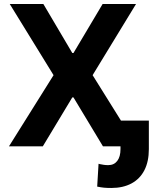

<svg xmlns="http://www.w3.org/2000/svg" viewBox="-20 -727 760 954"><path d="M339.2 -463.7H345.1L489.8 -707H655.8L440.2 -353.5L660.8 0H491.5L345.1 -243H339.2L192.8 0H24.6L246.1 -353.5L28.5 -707H195.5ZM719.6 -127.6V13.9Q719.6 75.3 697.6 118.5Q675.5 161.7 633.5 184.4Q591.5 207 533.2 207Q512.7 207 497.1 205.6Q481.5 204.1 462.9 200.2L469.7 86.8Q471.2 86.8 472.5 87.3Q473.7 87.8 474.7 88.2Q487 90.7 496.5 92.1Q506.1 93.5 517.8 93.5Q546.6 93.5 562.6 72.6Q578.7 51.8 578.7 13.9V-127.6Z"/></svg>

Font: Pretendard Std Variable
Style: Regular
Weight: 400
Designer: Base glyphs from Inter by Rasmus Andersson; Hangeul glyphs from Noto Sans CJK(Source Han Sans) by Jang Soo-young and Kan
Foundry: Kil Hyung-jin
Version: Version 1.309;Glyphs 3.2 (3225)